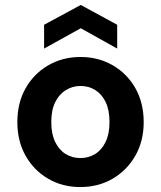

<svg xmlns="http://www.w3.org/2000/svg" viewBox="-20 -743 649 775"><path d="M304 12Q232 12 174.5 -21.5Q117 -55 83.5 -114Q50 -173 50 -250Q50 -328 83.5 -387Q117 -446 175 -479.5Q233 -513 305 -513Q377 -513 435 -479.5Q493 -446 526.5 -387Q560 -328 560 -250Q560 -173 526 -114Q492 -55 434.5 -21.5Q377 12 304 12ZM304 -105Q337 -105 363.5 -121Q390 -137 406 -169.5Q422 -202 422 -250Q422 -299 406.5 -331Q391 -363 364.5 -379.5Q338 -396 305 -396Q273 -396 246 -379.5Q219 -363 203 -331Q187 -299 187 -250Q187 -202 203 -169.5Q219 -137 245.5 -121Q272 -105 304 -105ZM158 -547V-643L306 -723L453 -643V-547L306 -629Z"/></svg>

Font: DM Sans 18pt
Style: Bold
Weight: 700
Designer: Colophon Foundry, Jonny Pinhorn
Foundry: Colophon Foundry
Version: Version 4.004;gftools[0.9.30]